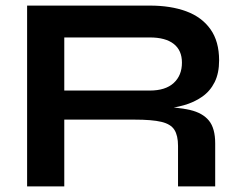

<svg xmlns="http://www.w3.org/2000/svg" viewBox="-20 -667 866 687"><path d="M77 0V-647H516Q591 -647 646.5 -626.5Q702 -606 733 -562.5Q764 -519 764 -451Q764 -405 748 -373Q732 -341 703.5 -321Q675 -301 638 -290.5Q601 -280 559 -277L545 -285Q615 -284 660 -273.5Q705 -263 727.5 -235.5Q750 -208 750 -154V0H617V-145Q617 -182 604 -202.5Q591 -223 557.5 -231Q524 -239 461 -239H210V0ZM210 -343H516Q572 -343 601.5 -370Q631 -397 631 -443Q631 -487 601.5 -510Q572 -533 516 -533H210Z"/></svg>

Font: Syne
Style: Bold
Weight: 700
Designer: Lucas Descroix
Foundry: Bonjour Monde
Version: Version 2.200